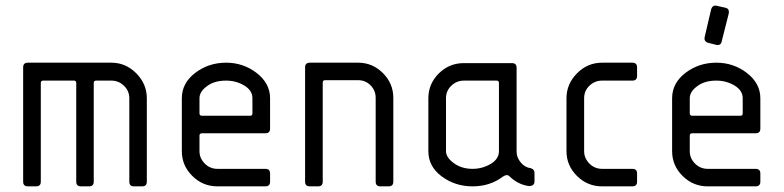

<svg xmlns="http://www.w3.org/2000/svg" viewBox="-20 -660 2775 680"><path d="M500 -312V-16.6Q500 0 483.4 0H454.6Q438 0 438 -16.6V-312Q438 -337.9 419.2 -356.2Q400.4 -374.5 374.5 -374.5H320.3Q312 -374.5 312 -366.2V-16.6Q312 0 295.4 0H266.6Q250 0 250 -16.6V-366.2Q250 -374.5 241.7 -374.5H132.8Q124.5 -374.5 124.5 -366.2V-16.6Q124.5 0 107.9 0H78.6Q62 0 62 -16.6V-421.4Q62 -438 78.6 -438H374.5Q425.3 -438 462.6 -400.4Q500 -362.8 500 -312Z M695.8 -250H865.7Q874 -250 874 -258.3V-312Q874 -339.8 845 -357.2Q815.9 -374.5 780.8 -374.5Q737.3 -374.5 711.4 -353.5Q686.5 -335 686.5 -312V-258.3Q686.5 -250 695.8 -250ZM936.5 -312V-204.6Q936.5 -188 919.9 -188H695.8Q686.5 -188 686.5 -179.7V-124.5Q686.5 -99.6 705.1 -80.8Q723.6 -62 750 -62H919.9Q936.5 -62 936.5 -45.4V-16.6Q936.5 0 919.9 0H750Q698.2 0 661.1 -36.9Q624 -73.7 624 -124.5V-312Q624 -365.7 671.4 -401.9Q718.8 -438 780.8 -438Q841.8 -438 889.2 -401.4Q936.5 -364.7 936.5 -312Z M1373 -313.5V-16.6Q1373 0 1356.4 0H1327.1Q1310.5 0 1310.5 -16.6V-313.5Q1310.5 -339.4 1292.5 -357.7Q1274.4 -376 1248.5 -376H1131.3Q1123 -376 1123 -367.7V-16.6Q1123 0 1106.4 0H1077.1Q1060.5 0 1060.5 -16.6V-421.4Q1060.5 -438 1077.1 -438H1248.5Q1299.3 -438 1336.2 -401.1Q1373 -364.3 1373 -313.5Z M1809.6 -419.9V-122.6Q1809.6 -102.1 1824.7 -84.2Q1839.8 -66.4 1859.4 -64.5Q1873 -60.5 1873 -47.9V-17.6Q1873 -1 1853 -1Q1814.5 -6.3 1783.7 -36.1Q1775.4 -44.4 1760.7 -34.2Q1715.3 0 1653.8 0Q1591.8 0 1544.4 -35.2Q1497.1 -70.3 1497.1 -124.5V-312Q1497.1 -362.8 1533.9 -399.7Q1570.8 -436.5 1623 -436.5H1793Q1809.6 -436.5 1809.6 -419.9ZM1747.1 -124.5V-366.2Q1747.1 -374.5 1738.8 -374.5H1623Q1597.2 -374.5 1578.4 -356.4Q1559.6 -338.4 1559.6 -312V-124.5Q1559.6 -102.5 1587.2 -82.3Q1614.7 -62 1653.8 -62Q1688 -62 1717.5 -79.3Q1747.1 -96.7 1747.1 -124.5Z M2236.3 -421.4V-391.1Q2236.3 -374.5 2219.7 -374.5H2112.3Q2086.4 -374.5 2067.6 -356.4Q2048.8 -338.4 2048.8 -312V-124.5Q2048.8 -99.6 2067.4 -80.8Q2085.9 -62 2112.3 -62H2219.7Q2236.3 -62 2236.3 -45.4V-16.6Q2236.3 0 2219.7 0H2112.3Q2060.5 0 2023.4 -36.9Q1986.3 -73.7 1986.3 -124.5V-312Q1986.3 -362.8 2023.7 -400.4Q2061 -438 2112.3 -438H2219.7Q2236.3 -438 2236.3 -421.4Z M2475.6 -528.3 2498.5 -626.5Q2503.9 -644 2519.5 -639.2L2548.3 -632.8Q2564 -629.9 2561 -612.3L2536.1 -513.7Q2533.2 -498 2517.1 -501L2488.3 -508.3Q2472.7 -512.7 2475.6 -528.3ZM2432.1 -250H2602.1Q2610.4 -250 2610.4 -258.3V-312Q2610.4 -339.8 2581.3 -357.2Q2552.2 -374.5 2517.1 -374.5Q2473.6 -374.5 2447.8 -353.5Q2422.9 -335 2422.9 -312V-258.3Q2422.9 -250 2432.1 -250ZM2672.9 -312V-204.6Q2672.9 -188 2656.2 -188H2432.1Q2422.9 -188 2422.9 -179.7V-124.5Q2422.9 -99.6 2441.4 -80.8Q2460 -62 2486.3 -62H2656.2Q2672.9 -62 2672.9 -45.4V-16.6Q2672.9 0 2656.2 0H2486.3Q2434.6 0 2397.5 -36.9Q2360.4 -73.7 2360.4 -124.5V-312Q2360.4 -365.7 2407.7 -401.9Q2455.1 -438 2517.1 -438Q2578.1 -438 2625.5 -401.4Q2672.9 -364.7 2672.9 -312Z"/></svg>

Font: GOSTRUS
Style: type_B
Weight: 400
Designer: Юрий и Татьяна Кривогуз
Version: Version 02.00